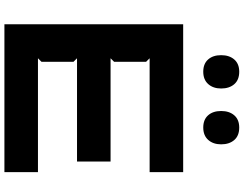

<svg xmlns="http://www.w3.org/2000/svg" viewBox="-137 -967 1104 870"><g transform="rotate(90 415.0 -532.0)"><path d="M760 -152V0H90V-810H760V-658H244L260 -642V-497L244 -481H712V-329H244L260 -313V-168L244 -152ZM381 -982Q381 -946 361 -923.5Q341 -901 305 -901Q269 -901 249.5 -923Q230 -945 230 -982Q230 -1019 249.5 -1041.5Q269 -1064 305 -1064Q342 -1064 361.5 -1041.5Q381 -1019 381 -982ZM634 -982Q634 -946 614 -923.5Q594 -901 558 -901Q522 -901 502.5 -923Q483 -945 483 -982Q483 -1019 502.5 -1041.5Q522 -1064 558 -1064Q595 -1064 614.5 -1041.5Q634 -1019 634 -982Z"/></g></svg>

Font: Sinkin Sans 700 Bold
Style: Bold
Weight: 700
Designer: Keith Bates
Foundry: K-Type
Version: Sinkin Sans (version 1.0)  by Keith Bates   •   © 2014   www